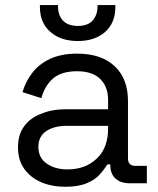

<svg xmlns="http://www.w3.org/2000/svg" viewBox="-20 -711 615 745"><path d="M233.4 13.7Q181.6 13.7 139.6 -3.9Q97.7 -22.5 74.2 -55.7Q49.8 -89.8 49.8 -138.7Q49.8 -189.5 74.2 -221.7Q97.7 -253.9 139.6 -269.5Q181.6 -287.1 234.4 -287.1Q289.1 -287.1 399.4 -287.1Q399.4 -295.9 399.4 -323.2Q399.4 -375 368.2 -405.3Q337.9 -434.6 278.3 -434.6Q218.8 -434.6 185.5 -406.2Q153.3 -377.9 140.6 -330.1Q116.2 -337.9 67.4 -353.5Q79.1 -394.5 105.5 -428.7Q130.9 -461.9 173.8 -482.4Q217.8 -502.9 279.3 -502.9Q373 -502.9 424.8 -454.1Q476.6 -406.2 476.6 -318.4Q476.6 -244.1 476.6 -96.7Q476.6 -67.4 504.9 -67.4Q519.5 -67.4 549.8 -67.4Q549.8 -49.8 549.8 0Q533.2 0 481.4 0Q448.2 0 427.7 -18.6Q408.2 -37.1 408.2 -68.4Q408.2 -69.3 408.2 -73.2Q405.3 -73.2 396.5 -73.2Q384.8 -53.7 366.2 -33.2Q347.7 -12.7 316.4 0Q284.2 13.7 233.4 13.7ZM242.2 -53.7Q311.5 -53.7 355.5 -95.7Q399.4 -136.7 399.4 -211.9Q399.4 -215.8 399.4 -222.7Q358.4 -222.7 237.3 -222.7Q190.4 -222.7 159.2 -202.1Q128.9 -181.6 128.9 -140.6Q128.9 -99.6 160.2 -77.1Q192.4 -53.7 242.2 -53.7ZM282.2 -551.8Q215.8 -551.8 175.8 -586.9Q134.8 -622.1 134.8 -684.6Q134.8 -686.5 134.8 -691.4Q152.3 -691.4 205.1 -691.4Q205.1 -689.5 205.1 -685.5Q205.1 -653.3 223.6 -631.8Q243.2 -610.4 282.2 -610.4Q321.3 -610.4 339.8 -631.8Q358.4 -653.3 358.4 -685.5Q358.4 -687.5 358.4 -691.4Q376 -691.4 427.7 -691.4Q427.7 -689.5 427.7 -684.6Q427.7 -622.1 387.7 -586.9Q347.7 -551.8 282.2 -551.8Z"/></svg>

Font: Kadena Space Grotesk
Style: Regular
Weight: 400
Designer: Florian Karsten
Version: Version 2.000